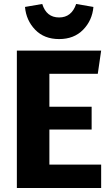

<svg xmlns="http://www.w3.org/2000/svg" viewBox="-20 -948 566 968"><path d="M106 -913 193 -928Q214 -860 278 -860Q341 -860 364 -928L451 -913Q445 -845 399 -798Q353 -751 278 -751Q203 -751 157.5 -798Q112 -845 106 -913ZM490 -693 473 -576H229V-410H442V-295H229V-118H490V0H65V-693Z"/></svg>

Font: Fira Sans
Style: Bold
Weight: 700
Designer: bBox Type GmbH & Carrois Corporate GbR & Edenspiekermann AG
Foundry: bBox Type GmbH & Carrois Corporate GbR & Edenspiekermann AG
Version: Version 4.301;PS 004.301;hotconv 1.0.88;makeotf.lib2.5.64775